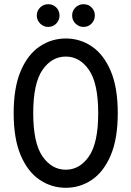

<svg xmlns="http://www.w3.org/2000/svg" viewBox="-20 -883 625 913"><path d="M45 -345Q45 -467 78.5 -545.5Q112 -624 168.5 -662Q225 -700 293 -700Q361 -700 417 -662Q473 -624 506.5 -545.5Q540 -467 540 -345Q540 -223 506.5 -144.5Q473 -66 417 -28Q361 10 293 10Q225 10 168.5 -28Q112 -66 78.5 -144.5Q45 -223 45 -345ZM138 -345Q138 -203 182 -139.5Q226 -76 293 -76Q359 -76 403 -139.5Q447 -203 447 -345Q447 -487 403 -550.5Q359 -614 293 -614Q226 -614 182 -550.5Q138 -487 138 -345ZM155 -809Q155 -832 171 -847.5Q187 -863 209 -863Q232 -863 247.5 -847.5Q263 -832 263 -809Q263 -787 247.5 -771Q232 -755 209 -755Q187 -755 171 -771Q155 -787 155 -809ZM323 -809Q323 -832 339 -847.5Q355 -863 377 -863Q400 -863 415.5 -847.5Q431 -832 431 -809Q431 -787 415.5 -771Q400 -755 377 -755Q355 -755 339 -771Q323 -787 323 -809Z"/></svg>

Font: Radio Canada Condensed
Style: Regular
Weight: 400
Width: 3
Designer: Charles Daoud, Etienne Aubert Bonn, Alexandre Saumier Demers, Jacques Le Bailly
Foundry: Radio-Canada
Version: Version 2.104; ttfautohint (v1.8.4.7-5d5b);gftools[0.9.28.de